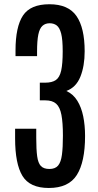

<svg xmlns="http://www.w3.org/2000/svg" viewBox="-20 -889 468 918"><path d="M213.4 9.8Q122.6 9.8 87.4 -47.9Q52.2 -105.5 52.2 -227.5V-273.4H153.3V-229.5Q153.3 -174.8 157.7 -142.1Q162.1 -109.4 175.5 -95.2Q189 -81.1 216.3 -81.1Q244.1 -81.1 257.8 -97.4Q271.5 -113.8 276.1 -148.9Q280.8 -184.1 280.8 -239.7Q280.8 -302.7 273.7 -339.8Q266.6 -377 248.5 -393.1Q230.5 -409.2 196.8 -409.2H170.4V-493.7H195.8Q228.5 -493.7 246.8 -506.1Q265.1 -518.6 272.5 -551.3Q279.8 -584 279.8 -643.6Q279.8 -699.7 272.5 -728.3Q265.1 -756.8 251.2 -767.3Q237.3 -777.8 217.3 -777.8Q196.8 -777.8 183.1 -765.6Q169.4 -753.4 163.3 -724.1Q157.2 -694.8 157.2 -642.6V-620.6H54.2V-647.5Q54.2 -760.7 89.8 -814.7Q125.5 -868.7 216.3 -868.7Q306.6 -868.7 345.7 -812.3Q384.8 -755.9 384.8 -643.6Q384.8 -573.2 364.3 -522.2Q343.8 -471.2 297.4 -454.1Q330.1 -439 349.6 -407.5Q369.1 -376 377.9 -332.8Q386.7 -289.6 386.7 -238.8Q386.7 -114.7 347.4 -52.5Q308.1 9.8 213.4 9.8Z"/></svg>

Font: Antonio Medium
Style: Regular
Weight: 500
Designer: Vernon Adams
Foundry: Vernon Adams
Version: Version 1.002